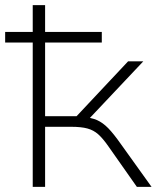

<svg xmlns="http://www.w3.org/2000/svg" viewBox="-20 -725 619 745"><path d="M107 0V-560H0V-601H107V-705H155V-601H375V-560H155V-274H277L477 -487H536L319 -257L300 -271Q334 -269 356.5 -259Q379 -249 400 -227.5Q421 -206 449 -166L568 0H511L400 -158Q379 -188 361 -204Q343 -220 319 -226.5Q295 -233 256 -233H155V0Z"/></svg>

Font: Nunito Sans 10pt SemiExpanded ExtraLight
Style: Regular
Weight: 250
Width: 6
Designer: Vernon Adams
Foundry: Vernon Adams
Version: Version 3.101;gftools[0.9.27]